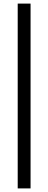

<svg xmlns="http://www.w3.org/2000/svg" viewBox="-20 -828 268 1068"><path d="M78.5 220V-808H150V220Z"/></svg>

Font: Encode Sans SmCnd
Style: Regular
Weight: 400
Width: 4
Designer: Multiple Designers
Foundry: Impallari Type
Version: Version 3.002; ttfautohint (v1.8.3) -l 8 -r 50 -G 200 -x 14 